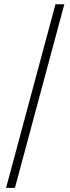

<svg xmlns="http://www.w3.org/2000/svg" viewBox="-20 -782 334 911"><path d="M285.2 -761.7 50.8 109.4H8.8L243.2 -761.7Z"/></svg>

Font: Inter 28pt ExtraLight
Style: Regular
Weight: 250
Designer: Rasmus Andersson
Foundry: rsms
Version: Version 4.001;git-66647c0bb